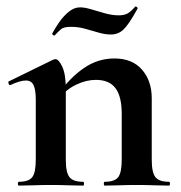

<svg xmlns="http://www.w3.org/2000/svg" viewBox="-20 -581 566 601"><path d="M308 0Q305 0 305 -6Q305 -12 308 -12Q339 -12 350 -26.5Q361 -41 361 -81V-225Q361 -279 341.5 -305Q322 -331 280 -331Q250 -331 218.5 -316Q187 -301 168 -275L163 -287Q198 -337 242 -367.5Q286 -398 338 -398Q394 -398 424.5 -363Q455 -328 455 -273V-81Q455 -41 466.5 -26.5Q478 -12 509 -12Q512 -12 512 -6Q512 0 509 0Q489 0 463 -1Q437 -2 408 -2Q380 -2 354 -1Q328 0 308 0ZM39 0Q36 0 36 -6Q36 -12 39 -12Q70 -12 81 -26.5Q92 -41 92 -81V-269Q92 -300 85 -314.5Q78 -329 61 -329Q52 -329 40 -325.5Q28 -322 13 -315Q9 -313 7 -319Q5 -325 7 -326L146 -394Q152 -396 153 -396Q164 -396 175 -372Q186 -348 186 -303V-81Q186 -41 197.5 -26.5Q209 -12 240 -12Q243 -12 243 -6Q243 0 240 0Q220 0 194 -1Q168 -2 139 -2Q111 -2 85 -1Q59 0 39 0ZM352 -533Q369 -533 379.5 -539Q390 -545 403 -560Q405 -562 408.5 -559Q412 -556 410 -553Q383 -504 366.5 -488.5Q350 -473 327 -473Q309 -473 288.5 -479Q268 -485 246.5 -491Q225 -497 202 -497Q180 -497 171.5 -490Q163 -483 151 -470Q149 -469 145.5 -472Q142 -475 144 -477Q152 -492 165 -511Q178 -530 195 -544Q212 -558 231 -558Q245 -558 265 -552Q285 -546 308 -539.5Q331 -533 352 -533Z"/></svg>

Font: Cormorant Light
Style: Regular
Weight: 300
Designer: Christian Thalmann (Catharsis Fonts)
Foundry: Catharsis Fonts
Version: Version 4.000